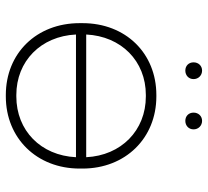

<svg xmlns="http://www.w3.org/2000/svg" viewBox="-48 -678 731 676"><g transform="rotate(90 318.0 -340.5)"><path d="M406 -627C423 -627 436 -639 436 -656C436 -673 423 -686 406 -686C389 -686 377 -673 377 -656C377 -639 389 -627 406 -627ZM229 -627C246 -627 259 -639 259 -656C259 -673 246 -686 229 -686C212 -686 200 -673 200 -656C200 -639 212 -627 229 -627ZM315 5H320C467 5 574 -104 574 -255V-265C574 -416 467 -525 320 -525H315C168 -525 62 -417 62 -265V-255C62 -103 168 5 315 5ZM102 -278C108 -401 195 -488 315 -488H320C440 -488 528 -401 534 -278ZM315 -32C196 -32 108 -118 102 -242H534C528 -118 440 -32 320 -32Z"/></g></svg>

Font: Fixel Display ExtraLight
Style: Regular
Weight: 200
Designer: AlfaBravo + MacPaw
Foundry: Kyrylo Tkachov, Marchela Mozhyna, Serhii Makarenko, Maria Weinstein, Zakhar Kryvoshyya
Version: Version 1.211